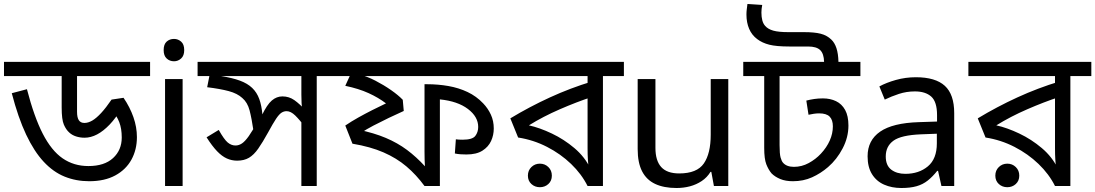

<svg xmlns="http://www.w3.org/2000/svg" viewBox="-30 -932 5488 962"><path d="M722 -622V-551H356V-372Q356 -343 365 -329.5Q374 -316 393 -316Q412 -316 432.5 -328Q453 -340 477 -366Q501 -392 529 -433L589 -442Q621 -395 638.5 -345Q656 -295 656 -245Q656 -182 628.5 -132Q601 -82 547.5 -53Q494 -24 417 -24Q351 -24 294 -47Q237 -70 189 -121.5Q141 -173 101 -257.5Q61 -342 29 -465L105 -485Q141 -346 184.5 -261.5Q228 -177 284 -138.5Q340 -100 413 -100Q493 -100 536.5 -140Q580 -180 580 -243Q580 -288 567.5 -320Q555 -352 535 -373L581 -392Q551 -341 519.5 -308Q488 -275 456.5 -258.5Q425 -242 394 -242Q371 -242 351 -248.5Q331 -255 317 -268Q301 -282 290 -307.5Q279 -333 279 -393V-551H-10V-622Z M885 -536V0H797V-536ZM842 -737Q862 -737 877.5 -723.5Q893 -710 893 -681Q893 -653 877.5 -639Q862 -625 842 -625Q820 -625 805 -639Q790 -653 790 -681Q790 -710 805 -723.5Q820 -737 842 -737Z M1662 -622V-551H1557V0H1480V-353L1503 -290Q1472 -331 1449.5 -353Q1427 -375 1406 -375Q1392 -375 1380 -367Q1368 -359 1353 -336.5Q1338 -314 1313 -268Q1286 -219 1264 -187.5Q1242 -156 1217.5 -141.5Q1193 -127 1158 -127Q1131 -127 1106.5 -138Q1082 -149 1057.5 -174.5Q1033 -200 1005 -244L1066 -281Q1093 -233 1111 -218Q1129 -203 1150 -203Q1167 -203 1182.5 -213.5Q1198 -224 1216.5 -250Q1235 -276 1259 -321L1282 -354Q1308 -408 1332 -428.5Q1356 -449 1385 -449Q1418 -449 1444.5 -430.5Q1471 -412 1506 -374L1486 -373Q1482 -396 1481 -416.5Q1480 -437 1480 -458V-551H960V-622ZM1241 -271Q1231 -339 1220.5 -379Q1210 -419 1184 -441Q1159 -464 1116 -475.5Q1073 -487 1008 -495L1023 -571L1077 -551Q1134 -542 1172 -528Q1210 -514 1233.5 -491.5Q1257 -469 1269 -436Q1281 -403 1285 -356Z M2500 -622V-551H1782L1766 -560Q1808 -550 1850.5 -528Q1893 -506 1929.5 -480.5Q1966 -455 1988 -432L1993 -376Q1957 -360 1917.5 -341Q1878 -322 1841.5 -303Q1805 -284 1777 -265L1766 -282Q1844 -266 1903 -241Q1962 -216 2009 -181Q2056 -146 2099 -99Q2098 -116 2097.5 -134Q2097 -152 2097 -171V-510H2110Q2165 -510 2216.5 -501Q2268 -492 2312.5 -471Q2357 -450 2391 -414Q2415 -389 2429.5 -357.5Q2444 -326 2444 -288Q2444 -255 2430.5 -225.5Q2417 -196 2387 -177Q2357 -158 2307 -158Q2292 -158 2277.5 -159Q2263 -160 2249 -163L2254 -234Q2260 -233 2269 -232.5Q2278 -232 2288 -232Q2337 -232 2351.5 -251Q2366 -270 2366 -296Q2366 -347 2314.5 -386Q2263 -425 2174 -434V0H2097Q2056 -56 2006.5 -98Q1957 -140 1891.5 -168.5Q1826 -197 1736 -212L1700 -303Q1731 -324 1765 -343Q1799 -362 1834.5 -380Q1870 -398 1904 -414Q1866 -443 1816.5 -465.5Q1767 -488 1700 -502L1731 -570L1733 -551H1642V-622Z M3096 -622V-551H2991V0H2914Q2884 -60 2831.5 -110.5Q2779 -161 2711 -196Q2643 -231 2566 -243L2527 -339Q2623 -397 2725.5 -444Q2828 -491 2937 -524L2914 -482V-551H2480V-622ZM2914 -474 2935 -446Q2859 -421 2775 -384.5Q2691 -348 2620 -304Q2674 -292 2735 -263Q2796 -234 2848 -190Q2900 -146 2928 -88H2919Q2917 -111 2915.5 -134Q2914 -157 2914 -189ZM2675 6Q2650 6 2632.5 -10Q2615 -26 2615 -52Q2615 -78 2632.5 -95Q2650 -112 2675 -112Q2700 -112 2717.5 -95Q2735 -78 2735 -52Q2735 -26 2717.5 -10Q2700 6 2675 6Z M3619 -536V0H3547L3534 -71H3530Q3513 -43 3486 -25Q3459 -7 3427 1.5Q3395 10 3360 10Q3296 10 3252.5 -10.5Q3209 -31 3187 -74Q3165 -117 3165 -185V-536H3254V-191Q3254 -127 3283 -95Q3312 -63 3373 -63Q3462 -63 3496.5 -113Q3531 -163 3531 -257V-536Z M4281 -622V-551H3876V-205Q3876 -161 3881 -143Q3886 -125 3893 -117Q3911 -96 3948 -96Q3987 -96 4022 -115Q4057 -134 4083 -162Q4112 -193 4127.5 -228Q4143 -263 4143 -299Q4143 -331 4127 -347.5Q4111 -364 4074 -364Q4062 -364 4048 -362Q4034 -360 4021 -357L4010 -428Q4029 -433 4049.5 -436Q4070 -439 4093 -439Q4130 -439 4159 -425Q4188 -411 4204.5 -381Q4221 -351 4221 -303Q4221 -244 4192 -188.5Q4163 -133 4119 -95Q4082 -63 4038.5 -43.5Q3995 -24 3943 -24Q3906 -24 3879.5 -35Q3853 -46 3836 -63Q3820 -82 3809.5 -109Q3799 -136 3799 -191V-551H3694V-622ZM4099 -622Q4098 -663 4079.5 -681Q4061 -699 4019 -699H3925Q3860 -699 3824.5 -708Q3789 -717 3764 -736Q3737 -756 3723.5 -787.5Q3710 -819 3710 -859Q3710 -872 3711.5 -884.5Q3713 -897 3715 -912L3789 -907Q3787 -896 3786 -887.5Q3785 -879 3785 -869Q3785 -847 3789.5 -830Q3794 -813 3804 -802Q3818 -786 3844.5 -778.5Q3871 -771 3920 -771H3998Q4051 -771 4082 -763Q4113 -755 4135 -734Q4152 -718 4161 -690.5Q4170 -663 4171 -622Z M4559 -545Q4657 -545 4704 -502Q4751 -459 4751 -365V0H4687L4670 -76H4666Q4643 -47 4618.5 -27.5Q4594 -8 4562.5 1Q4531 10 4486 10Q4438 10 4399.5 -7Q4361 -24 4339 -59.5Q4317 -95 4317 -149Q4317 -229 4380 -272.5Q4443 -316 4574 -320L4665 -323V-355Q4665 -422 4636 -448Q4607 -474 4554 -474Q4512 -474 4474 -461.5Q4436 -449 4403 -433L4376 -499Q4411 -518 4459 -531.5Q4507 -545 4559 -545ZM4585 -259Q4485 -255 4446.5 -227Q4408 -199 4408 -148Q4408 -103 4435.5 -82Q4463 -61 4506 -61Q4574 -61 4619 -98.5Q4664 -136 4664 -214V-262Z M5438 -622V-551H5333V0H5256Q5226 -60 5173.5 -110.5Q5121 -161 5053 -196Q4985 -231 4908 -243L4869 -339Q4965 -397 5067.5 -444Q5170 -491 5279 -524L5256 -482V-551H4822V-622ZM5256 -474 5277 -446Q5201 -421 5117 -384.5Q5033 -348 4962 -304Q5016 -292 5077 -263Q5138 -234 5190 -190Q5242 -146 5270 -88H5261Q5259 -111 5257.5 -134Q5256 -157 5256 -189ZM5017 6Q4992 6 4974.5 -10Q4957 -26 4957 -52Q4957 -78 4974.5 -95Q4992 -112 5017 -112Q5042 -112 5059.5 -95Q5077 -78 5077 -52Q5077 -26 5059.5 -10Q5042 6 5017 6Z"/></svg>

Font: bangla115
Style: Regular
Weight: 400
Designer: Jelle Bosma - Monotype Design Team
Foundry: Monotype Imaging Inc.
Version: Version 2.003